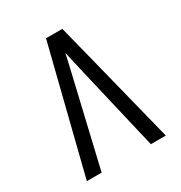

<svg xmlns="http://www.w3.org/2000/svg" viewBox="-172 -857 921 979"><g transform="rotate(-30 288.0 -367.5)"><path d="M56 0H143L258 -490Q266 -523 273.5 -556Q281 -589 288 -622Q295 -589 303 -556Q311 -523 318 -490L433 0H521L398 -490L336 -735H240Z"/></g></svg>

Font: Iosevka SS01 Extended
Style: Regular
Weight: 400
Width: 7
Monospace: yes
Designer: Belleve Invis
Foundry: Belleve Invis
Version: Version 3.4.7; ttfautohint (v1.8.3)